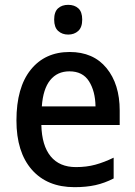

<svg xmlns="http://www.w3.org/2000/svg" viewBox="-20 -815 559 794"><path d="M268 -600Q366 -600 420.5 -533.5Q475 -467 475 -358V-298H151Q153 -213 189.5 -168.5Q226 -124 294 -124Q338 -124 374.5 -134Q411 -144 450 -163V-77Q413 -58 375 -49.5Q337 -41 288 -41Q175 -41 111.5 -113.5Q48 -186 48 -317Q48 -453 107 -526.5Q166 -600 268 -600ZM267 -520Q217 -520 187.5 -483.5Q158 -447 153 -375H375Q374 -438 348 -479Q322 -520 267 -520ZM262 -795Q288 -795 304 -780.5Q320 -766 320 -734Q320 -702 303.5 -687Q287 -672 262 -672Q237 -672 220.5 -687Q204 -702 204 -734Q204 -766 220 -780.5Q236 -795 262 -795Z"/></svg>

Font: Noto Sans Tamil UI SemiCondensed Medium
Style: Regular
Weight: 500
Width: 4
Designer: Jelle Bosma - Monotype Design Team
Foundry: Monotype Imaging Inc.
Version: Version 2.004; ttfautohint (v1.8.4.7-5d5b)